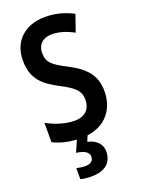

<svg xmlns="http://www.w3.org/2000/svg" viewBox="-176 -800 818 1116"><g transform="rotate(-20 232.5 -242.0)"><path d="M319 131C319 84 285 53 234 42L249 7C361 -7 429 -88 429 -201C429 -300 378 -355 280 -406C192 -451 164 -474 164 -533C164 -582 196 -616 253 -616C296 -616 340 -603 388 -577L424 -681C372 -708 315 -724 252 -724C125 -725 43 -647 44 -528C44 -412 107 -364 192 -319C278 -275 308 -247 308 -191C308 -138 275 -98 209 -98C154 -98 91 -117 38 -147V-27C82 -5 129 6 182 9L151 80C199 86 227 102 227 131C227 157 208 171 175 171C158 171 139 168 122 164V232C139 237 162 240 188 240C275 240 319 200 319 131Z"/></g></svg>

Font: Noto Sans Thai Cond SemBd
Style: Regular
Weight: 600
Width: 3
Designer: Monotype Design Team
Foundry: Monotype Imaging Inc.
Version: Version 2.002